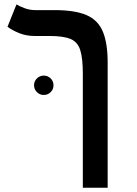

<svg xmlns="http://www.w3.org/2000/svg" viewBox="-20 -632 626 876"><path d="M471.2 -345.7V224.6H357.9V-294.9Q357.9 -365.7 346.2 -403.1Q334.5 -440.4 302 -454.1Q269.5 -467.8 207.5 -467.8H139.2Q100.1 -467.8 68.4 -480.5Q36.6 -493.2 14.2 -509.8L55.2 -611.8Q66.4 -604.5 90.8 -595.2Q115.2 -585.9 140.6 -585.9H228.5Q321.8 -585.9 374.5 -563.2Q427.2 -540.5 449.2 -487.8Q471.2 -435.1 471.2 -345.7ZM179.7 -198.7Q161.6 -198.7 148.4 -211.7Q135.3 -224.6 135.3 -242.7Q135.3 -261.2 148.4 -274.2Q161.6 -287.1 179.7 -287.1Q198.2 -287.1 211.2 -274.2Q224.1 -261.2 224.1 -242.7Q224.1 -224.6 211.2 -211.7Q198.2 -198.7 179.7 -198.7Z"/></svg>

Font: CaskaydiaCove NFP SemiBold
Style: Regular
Weight: 600
Designer: Aaron Bell
Foundry: Saja Typeworks
Version: Version 2111.001; VTT 6.35;Nerd Fonts 3.1.1